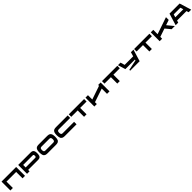

<svg xmlns="http://www.w3.org/2000/svg" viewBox="1830 -5710 10720 10720"><g transform="rotate(-45 7190.0 -350.0)"><path d="M80.1 -700.2H1235.4V0H1039.6V-504.4H275.9V0H80.1Z M2318.8 -700.2Q2354.5 -700.2 2372.3 -699.7Q2390.1 -699.2 2421.1 -696.8Q2452.1 -694.3 2468 -689.2Q2483.9 -684.1 2507.8 -674.1Q2531.7 -664.1 2544.4 -649.4Q2557.1 -634.8 2572.5 -612.5Q2587.9 -590.3 2595.2 -561.3Q2602.5 -532.2 2607.7 -492.9Q2612.8 -453.6 2612.8 -405.3Q2612.8 -343.3 2604.2 -296.1Q2595.7 -249 2584 -218Q2572.3 -187 2547.6 -165.8Q2522.9 -144.5 2503.9 -133.8Q2484.9 -123 2447.5 -117.7Q2410.2 -112.3 2387.5 -111.6Q2364.7 -110.8 2318.8 -110.8H1591.8V0H1396V-700.2ZM2320.8 -306.6Q2334 -306.6 2340.8 -306.9Q2347.7 -307.1 2358.9 -308.3Q2370.1 -309.6 2376.2 -312Q2382.3 -314.5 2390.4 -319.1Q2398.4 -323.7 2402.8 -331.1Q2407.2 -338.4 2411.6 -348.6Q2416 -358.9 2417.7 -373.3Q2419.4 -387.7 2419.4 -405.8Q2419.4 -426.3 2416.5 -442.1Q2413.6 -458 2409.7 -468.5Q2405.8 -479 2397.5 -486.1Q2389.2 -493.2 2382.8 -496.8Q2376.5 -500.5 2364 -502.2Q2351.6 -503.9 2344 -504.2Q2336.4 -504.4 2320.8 -504.4H1591.8V-306.6Z M3623 -700.2Q3665.5 -700.2 3686.8 -699.7Q3708 -699.2 3744.6 -696.3Q3781.2 -693.4 3800.3 -687.3Q3819.3 -681.2 3847.7 -669.2Q3876 -657.2 3890.9 -639.9Q3905.8 -622.6 3924.1 -596.2Q3942.4 -569.8 3950.9 -535.4Q3959.5 -501 3965.8 -454.1Q3972.2 -407.2 3972.2 -350.1Q3972.2 -276.9 3961.9 -220.7Q3951.7 -164.6 3937.7 -127.7Q3923.8 -90.8 3894.3 -65.7Q3864.7 -40.5 3842.3 -27.8Q3819.8 -15.1 3775.4 -8.8Q3731 -2.4 3704.1 -1.5Q3677.2 -0.5 3622.6 -0.5H3073.2Q3018.6 -0.5 2991.7 -1.5Q2964.8 -2.4 2920.4 -8.8Q2876 -15.1 2853.5 -27.8Q2831.1 -40.5 2801.5 -65.7Q2772 -90.8 2758.1 -127.7Q2744.1 -164.6 2733.9 -220.7Q2723.6 -276.9 2723.6 -350.1Q2723.6 -407.2 2730 -454.1Q2736.3 -501 2744.9 -535.4Q2753.4 -569.8 2771.7 -596.2Q2790 -622.6 2804.9 -639.9Q2819.8 -657.2 2848.4 -669.2Q2877 -681.2 2896 -687.3Q2915 -693.4 2951.7 -696.3Q2988.3 -699.2 3009.5 -699.7Q3030.8 -700.2 3073.2 -700.2ZM3625 -195.8Q3658.2 -195.8 3674.6 -197Q3690.9 -198.2 3714.8 -205.8Q3738.8 -213.4 3750 -229Q3761.2 -244.6 3770 -274.7Q3778.8 -304.7 3778.8 -349.6Q3778.8 -394.5 3770 -424.6Q3761.2 -454.6 3750 -470.2Q3738.8 -485.8 3714.8 -493.4Q3690.9 -501 3674.6 -502.2Q3658.2 -503.4 3625 -503.4H3073.2Q3040 -503.4 3023.7 -502.2Q3007.3 -501 2983.4 -493.4Q2959.5 -485.8 2948.2 -470.2Q2937 -454.6 2928.2 -424.6Q2919.4 -394.5 2919.4 -349.6Q2919.4 -304.7 2928.2 -274.7Q2937 -244.6 2948.2 -229Q2959.5 -213.4 2983.4 -205.8Q3007.3 -198.2 3023.7 -197Q3040 -195.8 3073.2 -195.8Z M4438 -504.4Q4420.9 -504.4 4410.2 -504.2Q4399.4 -503.9 4384.5 -502.2Q4369.6 -500.5 4360.1 -497.6Q4350.6 -494.6 4338.9 -489.3Q4327.1 -483.9 4320.1 -476.1Q4313 -468.3 4305.4 -456.8Q4297.9 -445.3 4293.7 -430.2Q4289.6 -415 4286.9 -394.8Q4284.2 -374.5 4284.2 -350.1Q4284.2 -318.8 4288.6 -294.4Q4293 -270 4299.6 -253.9Q4306.2 -237.8 4318.4 -226.6Q4330.6 -215.3 4341.3 -209.5Q4352.1 -203.6 4370.6 -200.7Q4389.2 -197.8 4402.3 -197Q4415.5 -196.3 4438 -196.3H5305.2V-0.5H4438Q4383.3 -0.5 4356.4 -1.5Q4329.6 -2.4 4285.2 -8.8Q4240.7 -15.1 4218.3 -27.8Q4195.8 -40.5 4166.3 -65.7Q4136.7 -90.8 4122.8 -127.7Q4108.9 -164.6 4098.6 -220.7Q4088.4 -276.9 4088.4 -350.1Q4088.4 -407.2 4094.7 -454.1Q4101.1 -501 4109.6 -535.4Q4118.2 -569.8 4136.5 -596.2Q4154.8 -622.6 4169.7 -639.9Q4184.6 -657.2 4213.1 -669.2Q4241.7 -681.2 4260.7 -687.3Q4279.8 -693.4 4316.4 -696.3Q4353 -699.2 4374.3 -699.7Q4395.5 -700.2 4438 -700.2H5305.2V-504.4Z M6600.1 -700.2V-504.4H6093.3V0H5897.5V-504.4H5390.6V-700.2Z M7710.4 -700.2H7906.2V0H7710.4V-418L6904.3 -145.5V0H6708.5V-700.2H6904.3V-357.4L7710.4 -632.8Z M9223.6 -700.2V-504.4H8716.8V0H8521V-504.4H8014.2V-700.2Z M10296.9 -700.2H10499.5L10286.1 0H9539.1V-66.9L10149.9 -195.8L10166 -252H9410.2L9272.9 -700.2H9475.6L9549.3 -447.8H10223.6Z M11757.8 -700.2V-504.4H11251V0H11055.2V-504.4H10548.3V-700.2Z M13064.5 -700.2V-483.4L12752.9 -378.4L13064.5 0H12813.5L12555.7 -311.5L12062 -145V0H11866.2V-700.2H12062V-357.4Z M14153.8 0 14115.2 -129.9H13370.6L13333 0H13129.9L13343.8 -700.2H14142.1L14356.9 0ZM13428.2 -326.7H14059.1L14006.8 -504.4H13480.5Z"/></g></svg>

Font: Donpoligrafbum
Style: Bold
Weight: 700
Designer: Sasha Pavljenko
Version: Version 1.002;Fontself Maker 3.5.8